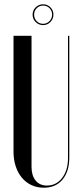

<svg xmlns="http://www.w3.org/2000/svg" viewBox="-20 -866 380 895"><path d="M127 -699V-88Q127 -48 146 -24.5Q165 -1 199 -1Q242 -1 269.5 -36.5Q297 -72 297 -130V-699H303V-131Q303 -67 271.5 -29Q240 9 184 9Q153 9 127 -3Q101 -15 82.5 -37Q64 -59 53.5 -90Q43 -121 43 -158V-699ZM132 -798Q132 -818 146.5 -832Q161 -846 181 -846Q201 -846 215 -832Q229 -818 229 -798Q229 -778 215 -763.5Q201 -749 181 -749Q161 -749 146.5 -763Q132 -777 132 -798ZM139 -798Q139 -780 151 -767.5Q163 -755 181 -755Q198 -755 210.5 -767.5Q223 -780 223 -798Q223 -815 211 -827.5Q199 -840 181 -840Q163 -840 151 -827.5Q139 -815 139 -798Z"/></svg>

Font: Moniqa SemBd Narrow Display
Style: Regular
Weight: 600
Width: 4
Designer: Rajesh Rajput
Foundry: Rajesh Rajput
Version: Version 1.000